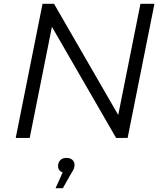

<svg xmlns="http://www.w3.org/2000/svg" viewBox="-20 -720 853 1002"><path d="M62 0 202 -700H262L597 -120L713 -700H786L646 0H586L251 -580L135 0ZM270 262 307 180Q283 171 283 147Q283 128 294.5 116Q306 104 326 104Q347 104 358 114.5Q369 125 369 140Q369 152 365 161.5Q361 171 351 186L308 262Z"/></svg>

Font: Montserrat
Style: Italic
Weight: 400
Italic angle: -11.3°
Designer: Julieta Ulanovsky
Foundry: Julieta Ulanovsky
Version: Version 9.000; ttfautohint (v1.8.4.7-5d5b)